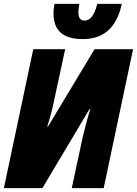

<svg xmlns="http://www.w3.org/2000/svg" viewBox="-25 -967 704 987"><path d="M401 -766C502 -766 574 -819 601 -947H475C461 -890 439 -861 410 -861C388 -861 378 -876 378 -902C378 -914 380 -931 383 -947H255C252 -931 250 -910 250 -899C250 -817 291 -766 401 -766ZM-5 0H193L435 -406H439C423 -354 406 -289 399 -257L344 0H508L659 -714H461L222 -317H218C235 -368 248 -423 255 -459L310 -714H146Z"/></svg>

Font: Noto Sans UI Condensed Black
Style: Italic
Weight: 900
Width: 3
Italic angle: -192°
Designer: Monotype Design Team
Foundry: Monotype Imaging Inc.
Version: Version 1.901